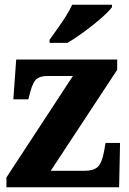

<svg xmlns="http://www.w3.org/2000/svg" viewBox="-20 -786 542 806"><path d="M7 0V-41L286 -467H180Q148 -467 133 -454Q118 -441 107 -400L99 -369H36L48 -536H472V-493L193 -69H334Q373 -69 390.5 -85.5Q408 -102 417 -151L423 -186H484L480 0ZM188 -619Q202 -639 220.5 -664.5Q239 -690 256 -717Q273 -744 283 -766H450V-756Q441 -743 420 -723.5Q399 -704 371.5 -682Q344 -660 315.5 -640Q287 -620 263 -606H188Z"/></svg>

Font: Noto Serif Ethiopic SemiCondensed ExtraBold
Style: Regular
Weight: 800
Width: 4
Designer: Monotype Design Team
Foundry: Monotype Imaging Inc.
Version: Version 2.102; ttfautohint (v1.8.4.7-5d5b)